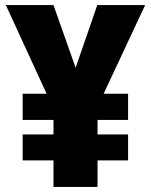

<svg xmlns="http://www.w3.org/2000/svg" viewBox="-20 -800 593 754"><path d="M277 -534 362 -780H550L387 -432H483V-329H363V-272H483V-170H363V-66H190V-170H69V-272H190V-329H69V-432H163L3 -780H190Z"/></svg>

Font: Noto Sans Malayalam UI SemiCondensed Black
Style: Regular
Weight: 900
Width: 4
Designer: Jelle Bosma - Monotype Design Team
Foundry: Monotype Imaging Inc.
Version: Version 2.104; ttfautohint (v1.8.4.7-5d5b)